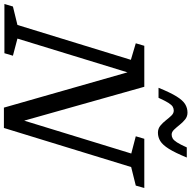

<svg xmlns="http://www.w3.org/2000/svg" viewBox="-39 -935 956 958"><g transform="rotate(90 439.0 -456.0)"><path d="M572.5 -61.5 555 -76 726 -633 640 -655.5 652.5 -698H898L886 -655.5L793.5 -632.5L598.5 2.5H497L313 -642L326.5 -632L152.5 -65L238 -42.5L225.5 0H-20L-7.5 -42.5L84.5 -65L258.5 -631L176 -655.5L188.5 -698H393ZM746 -910Q722 -851.5 702.5 -820.5Q683 -789.5 663.8 -777.8Q644.5 -766 622 -766Q602 -766 587.2 -778Q572.5 -790 560.5 -805.5Q548.5 -821 537 -833Q525.5 -845 512 -845Q501.5 -845 492.5 -839.8Q483.5 -834.5 473.2 -818.2Q463 -802 448 -769H398Q422 -828 441.2 -859Q460.5 -890 479.8 -901.8Q499 -913.5 522 -913.5Q541.5 -913.5 556.2 -901.5Q571 -889.5 583.2 -874Q595.5 -858.5 607 -846.5Q618.5 -834.5 631.5 -834.5Q642 -834.5 651 -839.8Q660 -845 670.5 -861.2Q681 -877.5 695.5 -910Z"/></g></svg>

Font: Newsreader 9pt
Style: Italic
Weight: 400
Italic angle: -17°
Designer: Hugues Gentile
Foundry: Production Type
Version: Version 1.003